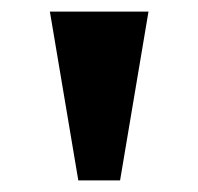

<svg xmlns="http://www.w3.org/2000/svg" viewBox="-20 -734 342 331"><path d="M115 -423 66 -714H236L187 -423Z"/></svg>

Font: Noto Serif Lao Condensed Black
Style: Regular
Weight: 900
Width: 3
Designer: Monotype Design Team
Foundry: Monotype Imaging Inc.
Version: Version 2.003; ttfautohint (v1.8.4.7-5d5b)